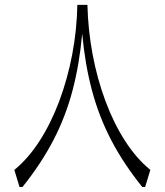

<svg xmlns="http://www.w3.org/2000/svg" viewBox="-20 -752 662 772"><path d="M291 -732.4H331.5Q334 -631.3 352.5 -532.7Q371.1 -434.1 404.1 -345.5Q437 -256.8 482.7 -185.8Q528.3 -114.7 584.5 -68.8L563.5 0H552.2Q476.6 -93.8 427.2 -188.5Q377.9 -283.2 349.9 -388.2Q321.8 -493.2 310.5 -616.7Q299.3 -492.7 271.5 -387.7Q243.7 -282.7 194.6 -188.2Q145.5 -93.8 70.3 0H58.6L37.6 -68.8Q93.8 -114.7 139.4 -185.8Q185.1 -256.8 218.3 -345.5Q251.5 -434.1 270.3 -532.7Q289.1 -631.3 291 -732.4Z"/></svg>

Font: Pinar-FD Light
Style: Regular
Weight: 300
Designer: Amin Abedi
Version: Version 2.000